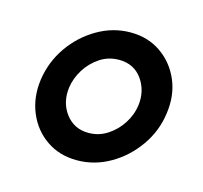

<svg xmlns="http://www.w3.org/2000/svg" viewBox="-63 -784 518 489"><g transform="rotate(15 196.0 -540.0)"><path d="M177 -365Q131 -365 96.8 -388.5Q62.5 -412 45.8 -451.8Q29 -491.5 35.5 -539.5Q42.5 -588 70.2 -627.8Q98 -667.5 139 -691.2Q180 -715 226 -715Q272 -715 306.2 -691.2Q340.5 -667.5 357.5 -627.8Q374.5 -588 367.5 -539.5Q361 -491.5 333 -451.8Q305 -412 264 -388.5Q223 -365 177 -365ZM110.5 -539.5Q105 -499 127.2 -469.5Q149.5 -440 187.5 -440Q215 -440 237.5 -454.8Q260 -469.5 274.5 -492.2Q289 -515 292.5 -539.5Q298 -579.5 276.5 -609.8Q255 -640 215.5 -640Q187.5 -640 165 -625Q142.5 -610 128.2 -587Q114 -564 110.5 -539.5Z"/></g></svg>

Font: Urbanist Black
Style: Italic
Weight: 900
Italic angle: -8°
Designer: Corey Hu
Foundry: Corey Hu
Version: Version 1.330; ttfautohint (v1.8.4.7-5d5b)